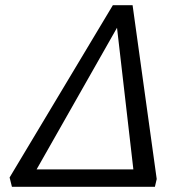

<svg xmlns="http://www.w3.org/2000/svg" viewBox="-20 -720 713 740"><path d="M577 0H26L17 -36L415 -700H491L584 -30ZM494 -67 431 -613 121 -67Z"/></svg>

Font: Isabella Sans
Style: Italic
Weight: 400
Italic angle: -12°
Designer: Christian Thalmann (Catharsis Fonts), Cristiano Sobral
Foundry: The Isabella Sans Project Authors
Version: Version 2.026; ttfautohint (v1.8.4.7-5d5b-dirty)